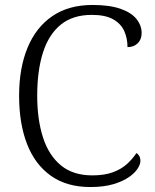

<svg xmlns="http://www.w3.org/2000/svg" viewBox="-20 -744 625 774"><path d="M344 10Q249 10 185 -35.5Q121 -81 89 -163.5Q57 -246 57 -358Q57 -469 91 -551.5Q125 -634 191 -679Q257 -724 353 -724Q422 -724 466 -708.5Q510 -693 530.5 -667Q551 -641 551 -611Q551 -585 535 -569.5Q519 -554 494 -554Q494 -589 481 -618.5Q468 -648 436.5 -666Q405 -684 350 -684Q274 -684 225.5 -645Q177 -606 153.5 -533Q130 -460 130 -358Q130 -262 153.5 -189.5Q177 -117 226 -77Q275 -37 352 -37Q401 -37 435 -49.5Q469 -62 492 -83Q515 -104 530 -127Q537 -123 541.5 -115Q546 -107 546 -95Q546 -81 534 -63Q522 -45 497.5 -28.5Q473 -12 435 -1Q397 10 344 10Z"/></svg>

Font: Noto Serif Kannada Light
Style: Regular
Weight: 300
Version: Version 2.003